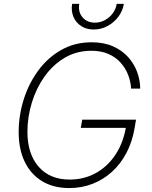

<svg xmlns="http://www.w3.org/2000/svg" viewBox="-20 -954 781 984"><path d="M335 9.8Q253.9 9.8 195.8 -25.4Q137.7 -60.5 106.7 -125Q75.7 -189.5 75.7 -276.9Q75.7 -361.8 101.3 -443.6Q127 -525.4 175.5 -591.8Q224.1 -658.2 293.5 -697.8Q362.8 -737.3 449.7 -737.3Q512.2 -737.3 558.6 -716.8Q605 -696.3 636 -662.1Q667 -627.9 682.6 -585.7Q698.2 -543.5 698.7 -500H651.9Q649.9 -536.1 636.5 -570.8Q623 -605.5 597.9 -633.3Q572.8 -661.1 535.4 -677.5Q498 -693.8 448.2 -693.8Q372.1 -693.8 311.3 -657.7Q250.5 -621.6 208 -561.5Q165.5 -501.5 143.1 -427.7Q120.6 -354 120.6 -278.8Q120.6 -165 178.2 -99.4Q235.8 -33.7 336.9 -33.7Q410.6 -33.7 471.2 -67.1Q531.7 -100.6 572 -161.6Q612.3 -222.7 626 -305.2L640.6 -298.8H394L401.4 -340.8H677.2L669.9 -298.3Q658.2 -228 628.4 -171.1Q598.6 -114.3 554.4 -74Q510.3 -33.7 454.6 -12Q398.9 9.8 335 9.8ZM460 -802.7Q423.3 -802.7 396.2 -820.3Q369.1 -837.9 356.4 -867.7Q343.8 -897.5 349.6 -934.1H386.2Q379.4 -893.1 402.8 -865.5Q426.3 -837.9 466.3 -837.9Q493.2 -837.9 517.1 -850.6Q541 -863.3 557.4 -885Q573.7 -906.7 578.1 -934.1H614.7Q608.9 -897.5 586.2 -867.7Q563.5 -837.9 530.5 -820.3Q497.6 -802.7 460 -802.7Z"/></svg>

Font: Inter ExtraLight
Style: Italic
Weight: 250
Italic angle: -9.3988°
Designer: Rasmus Andersson
Foundry: rsms
Version: Version 4.001;git-66647c0bb